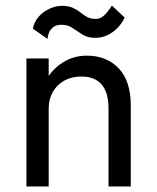

<svg xmlns="http://www.w3.org/2000/svg" viewBox="-20 -670 565 690"><path d="M155 -460H75V0H155ZM370 -280V0H450V-290Q450 -379 406.5 -424.5Q363 -470 292 -470Q244 -470 205 -445Q166 -420 142.5 -377.5Q119 -335 119 -280H155Q155 -313 169.5 -339Q184 -365 210.5 -380Q237 -395 272 -395Q321 -395 345.5 -366Q370 -337 370 -280ZM98 -567 151 -530Q151 -538 155 -550Q159 -562 170 -571.5Q181 -581 201 -581Q224 -581 240.5 -569.5Q257 -558 276 -546Q295 -534 322 -534Q347 -534 368 -544.5Q389 -555 404.5 -572Q420 -589 428 -607L382 -650Q367 -626 353.5 -614Q340 -602 326 -602Q306 -602 293 -609Q280 -616 268.5 -625.5Q257 -635 241.5 -642Q226 -649 202 -649Q180 -649 157.5 -638.5Q135 -628 119 -610Q103 -592 98 -567Z"/></svg>

Font: Glinicke Jost Regular
Style: Regular
Weight: 400
Version: Version 3.710